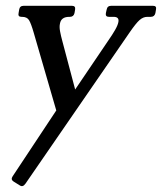

<svg xmlns="http://www.w3.org/2000/svg" viewBox="-20 -460 558 661"><path d="M185.2 -40.2 96.2 -347Q87 -379 80 -390.5Q73 -402 56 -402H54Q41 -402 44 -415L46 -427Q48.2 -440 61.2 -440H227.8Q240.8 -440 238.5 -427L236.5 -415Q233.5 -402 220.5 -402H218.5Q190.5 -402 186.5 -379Q183.8 -368 186.8 -352Q189.8 -336 194.5 -319L247.8 -117.8ZM223.8 -129.8 353.2 -321Q366.5 -340 376 -356.5Q385.5 -373 387.5 -384Q391.2 -402 371.2 -402H355.2Q342.2 -402 344.5 -415L347.2 -427Q349.5 -440 362.5 -440H507Q520 -440 517 -427L515 -415Q512 -402 499 -402H487Q473 -402 460.5 -391Q448 -380 426 -348L67.5 172.5Q58.5 185.2 48.5 178.5L26.8 165Q16 158.2 23.5 147L187 -99.8Z"/></svg>

Font: Young Serif Light
Style: Italic
Weight: 300
Italic angle: -10.979°
Designer: Bastien Sozeau
Foundry: NBR — Bastien Sozeau
Version: Version 5.001